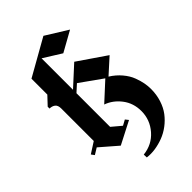

<svg xmlns="http://www.w3.org/2000/svg" viewBox="-232 -713 921 921"><g transform="rotate(-45 228.5 -252.5)"><path d="M227.5 -195.8Q271.7 -180 301.7 -140.4Q331.7 -100.8 331.7 -47.5Q331.7 11.7 292.5 56.7Q253.3 101.7 191.7 108.3L192.5 128.3Q219.2 131.7 247.1 127.5Q275 123.3 302.5 112.9Q330 102.5 355 83.8Q380 65 398.8 40.4Q417.5 15.8 428.3 -17.9Q439.2 -51.7 439.2 -90Q439.2 -109.2 435.4 -130Q431.7 -150.8 421.7 -177.5Q411.7 -204.2 389.6 -230.4Q367.5 -256.7 336.7 -275.8L413.3 -345L270.8 -442.5L171.7 -351.7V-328.3L207.5 -360.8L320 -280.8ZM68.3 -107.5V-328.3Q68.3 -350 56.7 -358.8Q45 -367.5 28.3 -367.5V-380L68.3 -422.5V-530L254.2 -635L365.8 -565.8L262.5 -508.3L171.7 -565V-515.8V-351.7V-328.3V-100L219.2 -60L246.7 -75L259.2 -59.2L144.2 0L56.7 -75.8L24.2 -55.8L12.5 -71.7Z"/></g></svg>

Font: Chomsky
Style: Regular
Weight: 400
Version: Version 2.3